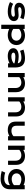

<svg xmlns="http://www.w3.org/2000/svg" viewBox="2861 -3487 885 6647"><g transform="rotate(90 3303.5 -163.5)"><path d="M50.8 -67.4C131.3 -23.9 249 10.3 381.3 10.3C597.7 10.3 710.9 -81.1 710.9 -202.6C710.9 -296.4 644 -365.7 505.4 -365.7C431.2 -365.7 363.3 -350.6 308.1 -350.6C248.5 -350.6 227.5 -368.7 227.5 -396C227.5 -433.6 267.6 -468.3 375.5 -468.3C452.6 -468.3 525.4 -450.7 598.6 -423.8L644 -536.1C574.7 -563 459.5 -586.4 367.2 -586.4C189.9 -586.4 75.7 -500.5 75.7 -383.8C75.7 -291.5 135.3 -219.7 292 -219.7C363.8 -219.7 431.6 -234.9 482.4 -234.9C537.1 -234.9 559.1 -212.4 559.1 -185.1C559.1 -147.9 519 -108.4 386.2 -108.4C288.6 -108.4 190.9 -129.9 113.3 -176.8Z M981.4 -41.5C1032.7 -11.2 1114.7 10.3 1198.2 10.3C1394 10.3 1540 -107.4 1540 -290.5C1540 -466.3 1402.3 -586.4 1207 -586.4C1123 -586.4 1032.7 -557.6 981.4 -522V-576.2H836.9V235.4H981.4ZM981.4 -181.2V-380.9C1028.3 -428.7 1110.8 -460 1188.5 -460C1311 -460 1388.2 -382.8 1388.2 -290.5C1388.2 -191.9 1311.5 -116.2 1179.2 -116.2C1113.8 -116.2 1040 -134.8 981.4 -181.2Z M1648.9 -181.6C1648.9 -72.8 1741.7 10.3 1921.4 10.3C2028.8 10.3 2111.8 -19.5 2171.4 -54.2V0H2315.9V-251C2315.9 -478.5 2212.9 -586.4 1997.1 -586.4C1899.4 -586.4 1784.7 -564.5 1696.8 -533.2L1740.7 -414.6C1811 -446.8 1909.2 -461.9 1973.6 -461.9C2093.3 -461.9 2164.1 -409.2 2170.4 -335.9C2087.4 -357.4 2007.8 -367.7 1937 -367.7C1745.6 -367.7 1648.9 -292.5 1648.9 -181.6ZM1801.3 -186.5C1801.3 -222.2 1835 -252.9 1942.4 -252.9C1995.1 -252.9 2083.5 -245.6 2171.4 -220.7V-195.3C2127 -153.8 2036.1 -114.3 1934.1 -114.3C1838.9 -114.3 1801.3 -148.9 1801.3 -186.5Z M2506.8 0H2651.4V-388.2C2699.2 -433.6 2771.5 -460 2833.5 -460C2952.6 -460 3026.9 -386.7 3026.9 -259.8V0H3170.9V-283.2C3170.9 -482.9 3040.5 -586.4 2864.3 -586.4C2797.4 -586.4 2728.5 -571.3 2651.4 -527.3V-576.2H2506.8Z M3348.1 0H3492.7V-388.2C3540.5 -433.6 3612.8 -460 3674.8 -460C3793.9 -460 3868.2 -386.7 3868.2 -259.8V0H4012.2V-283.2C4012.2 -482.9 3881.8 -586.4 3705.6 -586.4C3638.7 -586.4 3569.8 -571.3 3492.7 -527.3V-576.2H3348.1Z M4189.5 -274.9C4189.5 -93.8 4275.4 9.8 4486.3 9.8C4550.3 9.8 4624.5 -7.3 4695.3 -49.3V0H4839.8V-576.7H4695.3V-188.5C4656.2 -147 4584 -116.7 4517.1 -116.7C4376.5 -116.7 4333.5 -188.5 4333.5 -295.4V-576.7H4189.5Z M5023.4 0H5168V-388.2C5215.8 -433.6 5288.1 -460 5350.1 -460C5469.2 -460 5543.5 -386.7 5543.5 -259.8V0H5687.5V-283.2C5687.5 -482.9 5557.1 -586.4 5380.9 -586.4C5314 -586.4 5245.1 -571.3 5168 -527.3V-576.2H5023.4Z M5955.1 97.7 5901.4 219.7C5982.9 244.1 6083.5 258.8 6168 258.8C6404.3 258.8 6533.2 144 6533.2 -65.9V-576.2H6388.7V-534.7C6337.4 -564.9 6255.4 -586.4 6171.4 -586.4C5976.1 -586.4 5830.1 -469.7 5830.1 -291.5C5830.1 -117.7 5969.7 0.5 6158.2 0.5C6253.4 0.5 6338.9 -29.8 6388.7 -64V-39.1C6388.7 52.7 6313.5 132.3 6160.2 132.3C6108.9 132.3 6027.8 123.5 5955.1 97.7ZM5981.9 -293C5981.9 -385.3 6058.6 -460 6190.9 -460C6256.3 -460 6330.1 -441.4 6388.7 -395V-205.1C6341.8 -157.2 6259.8 -126 6180.7 -126C6058.6 -126 5981.9 -200.2 5981.9 -293Z"/></g></svg>

Font: Krona One
Style: Regular
Weight: 400
Designer: Yvonne Schüttler
Foundry: Yvonne Schüttler
Version: Version 1.002